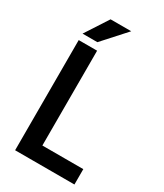

<svg xmlns="http://www.w3.org/2000/svg" viewBox="-220 -986 918 1073"><g transform="rotate(30 238.5 -450.0)"><path d="M449.2 -99.1V0H153.8V-99.1ZM185.1 -710.9V0H66.4V-710.9ZM66.9 -752.9 162.6 -900.4H295.9L162.6 -752.9Z"/></g></svg>

Font: Roboto Condensed Medium
Style: Regular
Weight: 500
Designer: Christian Robertson
Foundry: Google
Version: Version 3.0